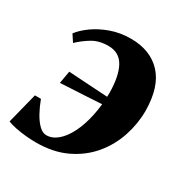

<svg xmlns="http://www.w3.org/2000/svg" viewBox="-136 -642 735 762"><g transform="rotate(30 231.0 -261.0)"><path d="M250.5 -534.5Q339.5 -534.5 390.8 -479.8Q442 -425 443 -315.5Q443 -256.5 424 -198.5Q405 -140.5 365.8 -93.2Q326.5 -46 267.2 -17.5Q208 11 128 11Q107.5 11 83 8.8Q58.5 6.5 35.5 2Q12.5 -2.5 -3.5 -9L32 -149H59.5Q70.5 -119 85 -92.8Q99.5 -66.5 116 -50.5Q132.5 -34.5 149.5 -34.5Q176.5 -34.5 200.5 -54.8Q224.5 -75 243 -111.8Q261.5 -148.5 272.2 -198.2Q283 -248 283.5 -306.5Q282.5 -382.5 259.8 -423.8Q237 -465 187 -465Q144.5 -465 113.8 -446.5Q83 -428 59 -404.5L38 -436.5Q54.5 -459 86 -481.8Q117.5 -504.5 159.5 -519.5Q201.5 -534.5 250.5 -534.5ZM93 -241.5 103 -298.5Q160 -295 210.5 -291.8Q261 -288.5 322.5 -285L316.5 -254Q254 -250.5 200.5 -247.2Q147 -244 93 -241.5Z"/></g></svg>

Font: Merriweather 96pt ExtraBold
Style: Italic
Weight: 800
Italic angle: -7.8°
Version: Version 2.101